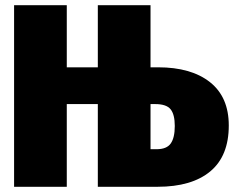

<svg xmlns="http://www.w3.org/2000/svg" viewBox="-20 -716 904 736"><path d="M857 -235Q857 -118 786 -59Q715 0 584 0H355V-317H236V0H34V-696H236V-458H355V-696H557V-458H586Q713 -458 785 -401Q857 -344 857 -235ZM650 -233Q650 -277 634 -297Q618 -317 575 -317H557V-144H580Q619 -144 634.5 -166Q650 -188 650 -233Z"/></svg>

Font: Fira Sans Condensed Black
Style: Regular
Weight: 900
Width: 3
Designer: Carrois Corporate & Edenspiekermann AG
Foundry: Carrois Corporate GbR & Edenspiekermann AG
Version: Version 4.203